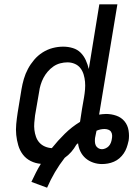

<svg xmlns="http://www.w3.org/2000/svg" viewBox="-20 -755 640 893"><path d="M199 118 126 91Q136 70 146.5 49Q157 28 170 7Q145 5 123 -6Q101 -17 86.5 -36Q72 -55 65 -79Q58 -103 55.5 -127.5Q53 -152 55.5 -178Q58 -204 62 -230L80 -340Q84 -364 91 -388Q98 -412 110 -434.5Q122 -457 139 -477Q156 -497 178 -511Q200 -525 224.5 -531.5Q249 -538 274 -538Q297 -538 318.5 -531.5Q340 -525 355 -510Q370 -495 379 -475Q388 -455 393 -434L442 -735H526L441 -222Q449 -223 457 -224Q465 -225 473 -225Q498 -225 521 -217Q544 -209 559 -191Q574 -173 578 -148Q582 -123 578 -99Q577 -98 577 -97Q577 -96 577 -96Q574 -82 569 -68Q564 -54 555.5 -41.5Q547 -29 535.5 -19Q524 -9 510 -3Q496 3 482 5.5Q468 8 454 8Q433 8 413 1Q393 -6 378 -19Q363 -32 354 -50.5Q345 -69 343 -89Q341 -87 339 -85.5Q337 -84 335 -82Q325 -64 311.5 -48.5Q298 -33 281 -21Q256 11 235.5 46Q215 81 199 118ZM221 -66Q249 -101 281.5 -133Q314 -165 352 -188Q352 -189 352.5 -190.5Q353 -192 353 -193Q357 -221 361.5 -248.5Q366 -276 371 -303Q374 -321 375.5 -339Q377 -357 375.5 -374.5Q374 -392 369 -408.5Q364 -425 354 -438Q344 -451 328 -458Q312 -465 294 -465Q277 -465 260 -460.5Q243 -456 228.5 -446Q214 -436 202 -422Q190 -408 182 -392.5Q174 -377 169 -360.5Q164 -344 162 -328L143 -218Q141 -201 139.5 -184Q138 -167 140 -150.5Q142 -134 147.5 -118.5Q153 -103 163.5 -91.5Q174 -80 189 -73.5Q204 -67 221 -66ZM454 -61Q462 -61 471 -65Q480 -69 486 -75.5Q492 -82 495.5 -91Q499 -100 500 -108Q502 -117 501.5 -126Q501 -135 496.5 -142Q492 -149 483.5 -152Q475 -155 466 -155Q457 -155 447.5 -153Q438 -151 429 -147Q427 -139 425.5 -130.5Q424 -122 422 -113Q421 -104 421.5 -95Q422 -86 425.5 -78.5Q429 -71 437 -66Q445 -61 454 -61Z"/></svg>

Font: Iosevka Curly Extended
Style: Italic
Weight: 400
Width: 7
Italic angle: -9°
Monospace: yes
Designer: Belleve Invis
Foundry: Belleve Invis
Version: Version 11.1.0; ttfautohint (v1.8.3)